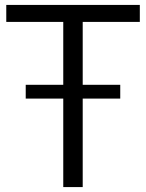

<svg xmlns="http://www.w3.org/2000/svg" viewBox="-20 -760 594 780"><path d="M548 -671H316V-415.5H468.5V-359.5H316V0H237V-359.5H84.5V-415.5H237V-671H5.5V-740H548Z"/></svg>

Font: Encode Sans Semi Condensed
Style: Regular
Weight: 400
Width: 4
Designer: Multiple Designers
Foundry: Impallari Type
Version: Version 2.000